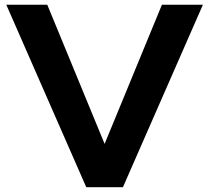

<svg xmlns="http://www.w3.org/2000/svg" viewBox="-20 -783 875 803"><path d="M6.3 -763.2H177.7L417.5 -181.2L657.2 -763.2H828.6L494.1 0H340.8Z"/></svg>

Font: Krona One
Style: Regular
Weight: 400
Version: Version 1.003